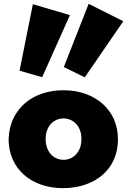

<svg xmlns="http://www.w3.org/2000/svg" viewBox="-20 -984 670 1012"><path d="M153.3 -961.9 348.6 -904.3 202.1 -577.1 83 -611.3ZM447.3 -963.9 629.9 -872.1 426.8 -576.2 316.4 -630.9ZM220.7 -251Q220.7 -223.6 228.8 -203.1Q236.8 -182.6 250 -168.9Q263.2 -155.3 280.3 -148.4Q297.4 -141.6 314.9 -141.6Q332.5 -141.6 349.4 -148.4Q366.2 -155.3 379.6 -168.9Q393.1 -182.6 401.1 -203.1Q409.2 -223.6 409.2 -251Q409.2 -278.3 401.1 -298.8Q393.1 -319.3 379.6 -332.8Q366.2 -346.2 349.4 -353Q332.5 -359.9 314.9 -359.9Q297.4 -359.9 280.3 -353Q263.2 -346.2 250 -332.8Q236.8 -319.3 228.8 -298.8Q220.7 -278.3 220.7 -251ZM25.4 -251Q27.8 -314 51.5 -361.8Q75.2 -409.7 114.3 -442.4Q153.3 -475.1 204.8 -491.7Q256.3 -508.3 314.5 -508.3Q377.9 -508.3 430.7 -489.3Q483.4 -470.2 521.5 -436.3Q559.6 -402.3 580.6 -355Q601.6 -307.6 601.6 -251Q601.6 -205.1 589.6 -168Q577.6 -130.9 557.1 -102.3Q536.6 -73.7 508.8 -52.7Q481 -31.7 448.7 -18.3Q416.5 -4.9 382.1 1.5Q347.7 7.8 313.5 7.8Q249 7.8 196 -11Q143.1 -29.8 105 -64Q66.9 -98.1 46.1 -145.8Q25.4 -193.4 25.4 -251Z"/></svg>

Font: Paytone One
Style: Regular
Weight: 400
Designer: vernon adams
Foundry: vernon adams
Version: 1.000